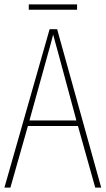

<svg xmlns="http://www.w3.org/2000/svg" viewBox="-20 -847 477 867"><path d="M328 -827H110V-803H328ZM410 0H437L238 -715H204L0 0H27L106 -278H332ZM243 -607 325 -303H113L197 -606C206 -638 213 -662 220 -691C228 -660 235 -637 243 -607Z"/></svg>

Font: Noto Sans Armenian Condensed Thin
Style: Regular
Weight: 100
Width: 3
Designer: Monotype Design Team
Foundry: Monotype Imaging Inc.
Version: Version 2.008